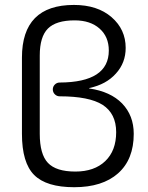

<svg xmlns="http://www.w3.org/2000/svg" viewBox="-20 -783 609 790"><path d="M143.6 -554.7V-232.4Q143.6 -148.4 177.2 -112.8Q210.9 -77.1 290 -77.1Q368.2 -77.1 413.1 -120.1Q458 -163.1 458 -239.3Q458 -315.4 402.3 -351.6Q346.7 -386.7 225.6 -386.7Q213.9 -386.7 205.6 -395Q197.3 -403.3 197.3 -415Q197.3 -426.8 205.6 -435.1Q213.9 -443.4 225.6 -443.4Q427.7 -444.3 427.7 -575.2Q427.7 -631.8 389.6 -665.5Q351.6 -699.2 287.1 -699.2Q210.9 -699.2 177.2 -665.5Q143.6 -631.8 143.6 -554.7ZM285.2 -12.7Q170.9 -12.7 120.6 -63Q70.3 -113.3 70.3 -232.4V-545.9Q70.3 -762.7 284.2 -762.7Q380.9 -762.7 439 -712.4Q497.1 -662.1 497.1 -585.9Q497.1 -524.4 457 -480.5Q417 -435.5 347.7 -420.9Q346.7 -420.9 346.7 -419.9Q346.7 -418.9 347.7 -418.9Q434.6 -406.2 482.4 -357.4Q530.3 -307.6 530.3 -232.4Q530.3 -127 465.8 -69.8Q401.4 -12.7 285.2 -12.7Z"/></svg>

Font: Gen Jyuu Gothic Normal
Style: Regular
Weight: 300
Designer: [Source Han Sans]
Ryoko NISHIZUKA  (kana & ideographs); Paul D. Hunt (Latin, Greek & Cyrillic); Wenlong ZHANG  (bopomofo
Version: Version 1.002.20150607